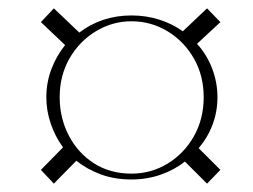

<svg xmlns="http://www.w3.org/2000/svg" viewBox="-20 -560 606 460"><path d="M109 -120 78 -153 131 -207Q112 -233 101.5 -264Q91 -295 91 -327Q91 -362 103 -394Q115 -426 136 -452L78 -507L109 -540L170 -482Q196 -502 227.5 -512.5Q259 -523 295 -523Q330 -523 361.5 -513Q393 -503 418 -485L476 -540L508 -507L452 -455Q475 -430 488 -396.5Q501 -363 501 -327Q501 -293 489.5 -262Q478 -231 456 -205L508 -153L476 -120L423 -173Q398 -153 365 -141.5Q332 -130 295 -130Q255 -130 222 -142Q189 -154 163 -175ZM295 -144Q342 -144 381.5 -168Q421 -192 444.5 -233.5Q468 -275 468 -327Q468 -379 444.5 -420Q421 -461 381.5 -485Q342 -509 295 -509Q249 -509 209.5 -485Q170 -461 146.5 -420Q123 -379 123 -327Q123 -277 145 -235Q167 -193 205.5 -168.5Q244 -144 295 -144Z"/></svg>

Font: Panamera Thin
Style: Regular
Weight: 100
Designer: Bastien Sozeau
Foundry: NBR — Bastien Sozeau
Version: Version 3.003;gftools[0.9.33]